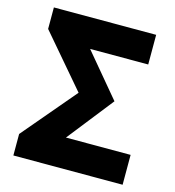

<svg xmlns="http://www.w3.org/2000/svg" viewBox="-110 -838 850 932"><g transform="rotate(15 315.0 -372.5)"><path d="M42 0H591V-150H266L448 -381L268 -596H560V-745H46V-637L269 -376L42 -108Z"/></g></svg>

Font: Noto Sans TC Black
Style: Regular
Weight: 900
Designer: Ryoko NISHIZUKA 西塚涼子 (kana, bopomofo & ideographs); Paul D. Hunt (Latin, Greek & Cyrillic); Sandoll Communications 산돌커뮤니
Foundry: Adobe
Version: Version 2.004;hotconv 1.0.118;makeotfexe 2.5.65603